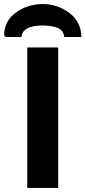

<svg xmlns="http://www.w3.org/2000/svg" viewBox="-52 -930 423 950"><path d="M-23 -747 -32 -756Q-30 -828 28 -869Q86 -910 160 -910Q232 -910 290.5 -866.5Q349 -823 351 -747H266Q262 -778 236.5 -790.5Q211 -803 160 -804Q60 -804 54 -747ZM83 0V-695H236V0Z"/></svg>

Font: Coval
Style: Heavy
Weight: 900
Foundry: Context Ltd
Version: Version 001.000